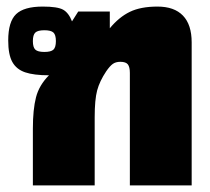

<svg xmlns="http://www.w3.org/2000/svg" viewBox="-20 -564 638 584"><path d="M80 -173Q80 -231 89.5 -268Q99 -305 129 -335Q83 -335 56.5 -344Q30 -353 17.5 -375.5Q5 -398 5 -441Q5 -498 29 -521Q53 -544 110 -544Q155 -544 172 -534.5Q189 -525 199 -499L218 -529H314V-478Q342 -512 375 -528Q408 -544 459 -544Q510 -544 536.5 -516.5Q563 -489 563 -435V0H375V-342Q375 -360 369 -368Q363 -376 346 -376Q332 -376 323 -369.5Q314 -363 303 -347Q283 -317 275.5 -289Q268 -261 268 -207V0H80ZM150 -439Q150 -458 142.5 -465Q135 -472 115 -472Q95 -472 87.5 -465Q80 -458 80 -439Q80 -420 87.5 -413Q95 -406 115 -406Q135 -406 142.5 -413Q150 -420 150 -439Z"/></svg>

Font: Pridi
Style: Bold
Weight: 700
Designer: Katatrad Team
Foundry: CadsonDemak
Version: Version 1.001